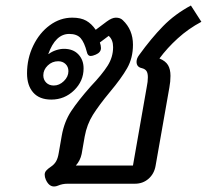

<svg xmlns="http://www.w3.org/2000/svg" viewBox="-20 -666 750 696"><path d="M176 10Q157 10 146 -15Q142 -24 142 -33Q142 -41 147.5 -47.5Q153 -54 165 -62Q177 -70 183.5 -81.5Q190 -93 193 -112L204 -175Q213 -225 238 -263Q263 -301 309 -353Q350 -396 370 -427.5Q390 -459 390 -495Q390 -522 374 -536L342 -512Q346 -501 346 -492Q346 -476 327 -468Q315 -463 309 -463Q298 -463 295 -477Q286 -512 272.5 -527.5Q259 -543 231 -543Q181 -543 155 -470H156Q168 -479 183 -484Q198 -489 212 -489Q245 -489 264 -469Q283 -449 283 -418Q283 -372 248.5 -338.5Q214 -305 166 -305Q123 -305 100.5 -330.5Q78 -356 78 -400Q78 -454 100.5 -500.5Q123 -547 160.5 -574.5Q198 -602 242 -602Q273 -602 292.5 -591Q312 -580 327 -558L367 -588Q386 -602 400 -602Q416 -602 425 -593Q462 -558 462 -504Q462 -456 441 -419Q420 -382 378 -332Q339 -285 317 -250Q295 -215 287 -171L276 -108Q271 -84 255 -66H462L512 -351Q516 -370 516 -386Q516 -401 511 -408.5Q506 -416 494 -419Q475 -423 475 -442Q475 -454 484 -466Q528 -527 571 -571Q614 -615 672 -646L710 -587Q663 -562 624.5 -527Q586 -492 558 -454Q580 -445 589 -430Q598 -415 598 -391Q598 -370 594 -349L544 -65Q539 -36 518.5 -18Q498 0 469 0H225Q206 0 190 7Q183 10 176 10ZM228 -408Q228 -424 217.5 -434Q207 -444 191 -444Q169 -444 153 -428.5Q137 -413 137 -393Q137 -377 147.5 -366.5Q158 -356 175 -356Q195 -356 211.5 -372Q228 -388 228 -408Z"/></svg>

Font: Niramit
Style: Italic
Weight: 400
Italic angle: -10°
Version: Version 1.000; ttfautohint (v1.6)